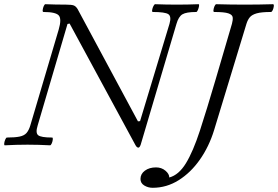

<svg xmlns="http://www.w3.org/2000/svg" viewBox="-26 -688 1322 913"><path d="M632 14Q624 14 617 0L305 -576L295 -574L153 -91Q142 -56 155.5 -45Q169 -34 222 -34Q226 -34 225 -24.5Q224 -15 220 -6Q216 3 212 3Q158 0 105 0Q51 0 -3 3Q-7 3 -6 -6Q-5 -15 -1 -24.5Q3 -34 7 -34Q45 -34 67 -38.5Q89 -43 100 -55.5Q111 -68 118 -91L253 -547Q268 -598 253.5 -614.5Q239 -631 181 -631Q176 -631 177 -640.5Q178 -650 182 -659Q186 -668 190 -668Q214 -667 238.5 -666.5Q263 -666 288 -666Q315 -666 325 -662Q335 -658 343 -645L630 -111L640 -112L780 -575Q790 -610 774.5 -620.5Q759 -631 701 -631Q696 -631 697.5 -640.5Q699 -650 703.5 -659Q708 -668 712 -668Q738 -667 763.5 -666.5Q789 -666 815 -666Q840 -666 866 -666.5Q892 -667 918 -668Q922 -668 920.5 -659Q919 -650 915 -640.5Q911 -631 907 -631Q860 -631 841.5 -620Q823 -609 813 -574L643 0Q638 14 632 14ZM700 205Q678 205 660 194Q642 183 642 163Q642 139 663 123.5Q684 108 716 108Q742 108 760.5 123.5Q779 139 779 156Q824 144 858 88.5Q892 33 924.5 -66.5Q957 -166 999 -309L1077 -575Q1082 -593 1080.5 -605.5Q1079 -618 1060 -624.5Q1041 -631 993 -631Q988 -631 989 -640Q990 -649 994 -658.5Q998 -668 1003 -668Q1037 -667 1070.5 -666.5Q1104 -666 1138 -666Q1171 -666 1205 -666.5Q1239 -667 1272 -668Q1277 -668 1276 -658.5Q1275 -649 1271 -640Q1267 -631 1262 -631Q1217 -631 1194.5 -624.5Q1172 -618 1162 -606Q1152 -594 1146 -575L992 -69Q968 9 924.5 71Q881 133 823.5 169Q766 205 700 205Z"/></svg>

Font: Junicode SmExp
Style: Italic
Weight: 400
Width: 6
Italic angle: -11°
Designer: Peter S. Baker
Version: Version 2.205; ttfautohint (v1.8.4)